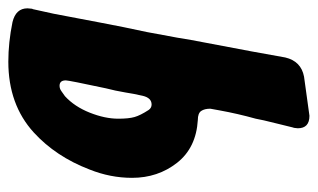

<svg xmlns="http://www.w3.org/2000/svg" viewBox="-208 -595 763 461"><g transform="rotate(90 173.5 -364.5)"><path d="M91 -3Q45 -3 -4 -13Q-37 -21 -37 -49L-36 -60L-35 -62L-24 -112Q-14 -164 -3 -222.5Q8 -281 20 -336L27 -374Q34 -410 39 -442Q73 -620 81 -668Q90 -706 127 -713L221 -726Q251 -726 251 -698L250 -689L249 -686Q244 -667 241 -653.5Q238 -640 236 -633Q234 -626 232 -616.5Q230 -607 228 -597Q216 -554 208 -510L204 -488Q204 -474 209.5 -466Q215 -458 231 -458Q298 -454 334 -408Q370 -362 370 -300Q370 -248 350 -198Q319 -117 261 -64Q194 -3 91 -3ZM149 -126Q156 -126 162 -130.5Q168 -135 174 -139Q199 -162 213.5 -198.5Q228 -235 228 -267Q228 -292 224 -306Q220 -320 207 -340Q202 -347 194 -347Q178 -347 173 -325.5Q168 -304 165 -284Q161 -260 155 -237Q136 -148 136 -141Q136 -126 149 -126Z"/></g></svg>

Font: Bangerz
Style: Bold
Weight: 700
Designer: vernon adams
Foundry: Vernon Adams
Version: Version 2.10;February 7, 2025;FontCreator 13.0.0.2683 64-bit